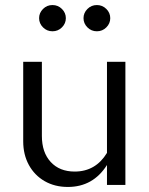

<svg xmlns="http://www.w3.org/2000/svg" viewBox="-20 -733 592 761"><path d="M249 8Q197 8 157 -15Q117 -38 94.5 -79Q72 -120 72 -173V-488H146V-194Q146 -129 181 -91Q216 -53 276 -53Q359 -53 404 -127V-488H477V0H404V-79Q349 8 249 8ZM188 -609Q166 -609 150.5 -624.5Q135 -640 135 -661Q135 -682 150.5 -697.5Q166 -713 188 -713Q210 -713 225.5 -697.5Q241 -682 241 -661Q241 -640 225.5 -624.5Q210 -609 188 -609ZM364 -609Q342 -609 326.5 -624.5Q311 -640 311 -661Q311 -682 326.5 -697.5Q342 -713 364 -713Q386 -713 401.5 -697.5Q417 -682 417 -661Q417 -640 401.5 -624.5Q386 -609 364 -609Z"/></svg>

Font: Red Hat Text VF
Style: Regular
Weight: 400
Designer: Pentagram, MCKL
Foundry: Pentagram, MCKL
Version: Version 1.023